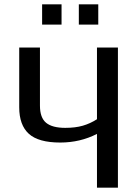

<svg xmlns="http://www.w3.org/2000/svg" viewBox="-20 -869 650 889"><path d="M69 0ZM526 -649V0H429V-249Q351 -209 259 -209Q158 -209 113.5 -249.5Q69 -290 69 -372V-649H165V-380Q165 -324 193.5 -300.5Q222 -277 282 -277Q329 -277 363.5 -287Q398 -297 429 -317V-649ZM175 -849H265V-755H175ZM345 -849H435V-755H345Z"/></svg>

Font: Play
Style: Regular
Weight: 400
Designer: Jonas Hecksher (Cyrillic expansion: Cyreal)
Foundry: Jonas Hecksher, Playtype, e-types AS
Version: Version 2.101; ttfautohint (v1.5.65-e2d9)